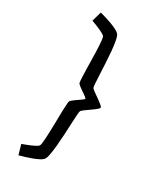

<svg xmlns="http://www.w3.org/2000/svg" viewBox="-245 -883 978 1166"><g transform="rotate(30 244.0 -300.5)"><path d="M385.7 -300.3Q385.7 -296.4 379.4 -290Q373 -283.7 363.3 -276.4Q353.5 -269 341.8 -260.7Q330.1 -252.4 319.3 -244.9Q308.6 -237.3 300 -230.7Q291.5 -224.1 288.1 -219.7Q285.2 -215.8 283.4 -190.4Q281.7 -165 280 -128.4Q278.3 -91.8 276.1 -49.1Q273.9 -6.3 270.3 32.2Q266.6 70.8 261 100.1Q255.4 129.4 246.6 139.2Q239.3 147.5 222.2 156.2Q205.1 165 183.8 173.1Q162.6 181.2 139.6 188.2Q116.7 195.3 97.7 200.2L78.1 131.8Q90.3 127.4 106.4 121.3Q122.6 115.2 137.9 108.4Q153.3 101.6 165 95Q176.8 88.4 180.7 83Q183.6 78.6 185.8 63.5Q188 48.3 189.2 26.1Q190.4 3.9 191.4 -23.2Q192.4 -50.3 192.9 -78.4Q193.4 -106.4 193.8 -133.5Q194.3 -160.6 195.3 -182.4Q196.3 -204.1 197.3 -218.8Q198.2 -233.4 200.2 -236.8Q202.6 -241.2 209.2 -246.8Q215.8 -252.4 224.1 -258.5Q232.4 -264.6 241.9 -271Q251.5 -277.3 259.3 -283Q267.1 -288.6 272.5 -293Q277.8 -297.4 278.3 -300.3Q277.8 -302.7 272.5 -307.4Q267.1 -312 259.3 -317.6Q251.5 -323.2 241.9 -329.6Q232.4 -335.9 224.1 -342Q215.8 -348.1 209.2 -353.8Q202.6 -359.4 200.2 -363.8Q198.2 -367.2 197.3 -381.8Q196.3 -396.5 195.3 -418.2Q194.3 -439.9 193.8 -467Q193.4 -494.1 192.9 -522.2Q192.4 -550.3 191.4 -577.4Q190.4 -604.5 189.2 -626.7Q188 -648.9 185.8 -664.1Q183.6 -679.2 180.7 -683.6Q176.8 -688.5 165 -695.3Q153.3 -702.1 137.9 -709Q122.6 -715.8 106.4 -721.9Q90.3 -728 78.1 -732.4L97.7 -800.8Q116.7 -795.9 139.6 -788.8Q162.6 -781.7 183.8 -773.7Q205.1 -765.6 222.2 -756.8Q239.3 -748 246.6 -739.7Q255.4 -730 261 -700.7Q266.6 -671.4 270.3 -632.8Q273.9 -594.2 276.1 -551.5Q278.3 -508.8 280 -472.2Q281.7 -435.5 283.4 -410.2Q285.2 -384.8 288.1 -380.9Q293 -374 308.8 -363Q324.7 -352.1 341.8 -339.8Q358.9 -327.6 372.3 -316.9Q385.7 -306.2 385.7 -300.3Z"/></g></svg>

Font: Andika Basic
Style: Regular
Weight: 400
Designer: Annie Olsen & Victor Gaultney
Foundry: SIL International
Version: Version 1.000